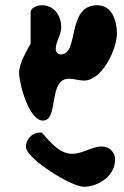

<svg xmlns="http://www.w3.org/2000/svg" viewBox="-20 -674 473 734"><path d="M53 -397C53 -353 91 -213 144 -213C206 -213 163 -373 243 -373C263 -373 282 -366 301 -366C371 -366 427 -487 427 -546C427 -595 408 -654 352 -654C233 -654 284 -466 213 -466C202 -466 193 -475 193 -486C193 -516 214 -539 214 -570C214 -615 187 -654 139 -654C126 -654 97 -646 97 -627V-507C83 -482 53 -431 53 -397ZM79 -113C79 -68 252 40 300 40C357 40 420 -2 420 -64C420 -92 398 -114 370 -114C331 -114 296 -86 256 -86C206 -86 171 -133 140 -167H130C102 -167 79 -140 79 -113Z"/></svg>

Font: Charger
Style: Overspray
Weight: 400
Designer: Jasper
Foundry: Cannot Into Space Fonts
Version: Version 0.980